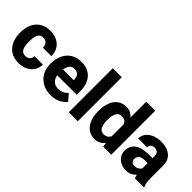

<svg xmlns="http://www.w3.org/2000/svg" viewBox="59 -1526 2312 2312"><g transform="rotate(45 1214.5 -370.0)"><path d="M271.5 -108.9Q308.1 -108.9 330.1 -129.2Q352.1 -149.4 352.1 -185.1H495.6Q495.6 -127.4 466.1 -83.5Q436.5 -39.6 386.7 -14.9Q336.9 9.8 274.4 9.8Q192.4 9.8 137.9 -25.6Q83.5 -61 56.2 -121.6Q28.8 -182.1 28.8 -257.8V-270.5Q28.8 -346.2 55.9 -406.7Q83 -467.3 137.7 -502.7Q192.4 -538.1 273.9 -538.1Q339.4 -538.1 389.2 -512.9Q439 -487.8 467.3 -441.2Q495.6 -394.5 495.6 -329.6H352.1Q352.1 -367.2 331.5 -393.3Q311 -419.4 270.5 -419.4Q233.4 -419.4 214.1 -398.7Q194.8 -377.9 188.2 -344Q181.6 -310.1 181.6 -270.5V-257.8Q181.6 -217.8 188.2 -183.8Q194.8 -149.9 214.1 -129.4Q233.4 -108.9 271.5 -108.9Z M820.3 9.8Q736.3 9.8 676.5 -25.1Q616.7 -60.1 584.7 -118.2Q552.7 -176.3 552.7 -246.6V-265.1Q552.7 -343.8 582 -405.5Q611.3 -467.3 667.2 -502.7Q723.1 -538.1 803.7 -538.1Q916.5 -538.1 978.3 -467.5Q1040 -397 1040 -279.3V-216.8H708Q715.8 -167.5 747.6 -137.9Q779.3 -108.4 830.1 -108.4Q866.2 -108.4 898.9 -122.3Q931.6 -136.2 955.6 -166L1026.9 -84.5Q1002.4 -48.8 949.7 -19.5Q897 9.8 820.3 9.8ZM802.7 -419.4Q758.8 -419.4 737.1 -390.1Q715.3 -360.8 709 -314.9H890.6V-326.7Q890.1 -368.2 868.2 -393.8Q846.2 -419.4 802.7 -419.4Z M1274.4 -750V0H1121.6V-750Z M1362.3 -257.8V-268.1Q1362.3 -348.6 1386 -409.4Q1409.7 -470.2 1455.8 -504.2Q1502 -538.1 1568.4 -538.1Q1606.9 -538.1 1637.5 -523.2Q1668 -508.3 1691.4 -481.4V-750H1844.7V0H1707L1699.7 -56.6Q1675.3 -25.9 1642.6 -8.1Q1609.9 9.8 1567.4 9.8Q1501 9.8 1455.3 -25.1Q1409.7 -60.1 1386 -120.6Q1362.3 -181.2 1362.3 -257.8ZM1514.6 -268.1V-257.8Q1514.6 -195.8 1534.7 -152.3Q1554.7 -108.9 1606 -108.9Q1636.7 -108.9 1658.2 -122.6Q1679.7 -136.2 1691.4 -160.2V-367.7Q1667 -419.4 1606.9 -419.4Q1556.6 -419.4 1535.6 -376Q1514.6 -332.5 1514.6 -268.1Z M2247.6 0Q2238.3 -19 2232.9 -48.8Q2212.4 -24.4 2181.2 -7.3Q2149.9 9.8 2102.1 9.8Q2052.7 9.8 2012 -10.5Q1971.2 -30.8 1947 -66.4Q1922.9 -102.1 1922.9 -148.4Q1922.9 -231 1983.6 -276.6Q2044.4 -322.3 2168.9 -322.3H2226.1V-352.5Q2226.1 -388.2 2209.5 -409.2Q2192.9 -430.2 2155.3 -430.2Q2123.5 -430.2 2105.5 -414.1Q2087.4 -397.9 2087.4 -368.2H1935.1Q1935.1 -415.5 1963.1 -454.1Q1991.2 -492.7 2042.7 -515.4Q2094.2 -538.1 2163.6 -538.1Q2225.6 -538.1 2274.2 -517.3Q2322.8 -496.6 2351.1 -455.1Q2379.4 -413.6 2379.4 -351.6V-130.4Q2379.4 -83 2385 -55.7Q2390.6 -28.3 2401.4 -8.3V0ZM2136.7 -101.1Q2170.4 -101.1 2193.4 -116Q2216.3 -130.9 2226.1 -149.4V-238.3H2170.4Q2119.1 -238.3 2097.4 -214.6Q2075.7 -190.9 2075.7 -157.7Q2075.7 -133.3 2092.8 -117.2Q2109.9 -101.1 2136.7 -101.1Z"/></g></svg>

Font: Vazirmatn RD UI ExtraBold
Style: Regular
Weight: 800
Designer: Saber Rastikerdar
Foundry: Saber Rastikerdar
Version: Version 33.003